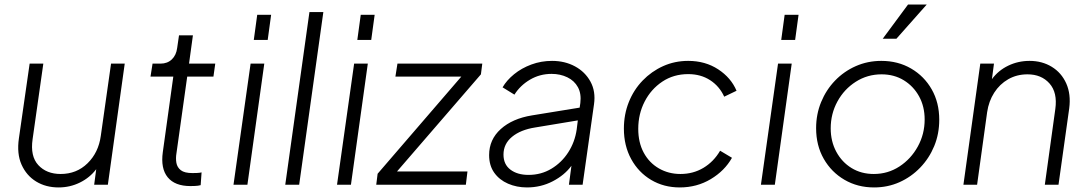

<svg xmlns="http://www.w3.org/2000/svg" viewBox="-20 -810 4771 842"><path d="M237 12Q181 12 138.5 -14Q96 -40 74.5 -88Q53 -136 63 -204L110 -531H170L123 -200Q112 -125 148 -86Q184 -47 246 -47Q316 -47 364 -94Q412 -141 422 -214L467 -531H527L453 0H393L402 -68Q374 -31 330.5 -9.5Q287 12 237 12Z M815 6Q747 6 715.5 -32.5Q684 -71 694 -143L740 -474H640L649 -531H684Q714 -531 733.5 -549.5Q753 -568 757 -600L765 -655H826L809 -531H924L916 -474H801L754 -139Q750 -116 753.5 -96Q757 -76 773 -63.5Q789 -51 824 -51Q833 -51 844.5 -51.5Q856 -52 864 -54L860 2Q849 5 835 5.5Q821 6 815 6Z M1093 -635 1108 -745H1169L1154 -635ZM1004 0 1079 -531H1139L1065 0Z M1231 0 1337 -757H1398L1292 0Z M1547 -635 1562 -745H1623L1608 -635ZM1458 0 1533 -531H1593L1519 0Z M1630 0 1636 -48 2003 -474H1714L1723 -531H2095L2089 -484L1721 -58H2030L2023 0Z M2291 12Q2246 12 2208 -4.5Q2170 -21 2147.5 -52.5Q2125 -84 2125 -130Q2125 -198 2176 -244Q2227 -290 2313 -304L2522 -338L2525 -358Q2530 -399 2514.5 -427.5Q2499 -456 2468 -471Q2437 -486 2399 -486Q2347 -486 2304 -460.5Q2261 -435 2236 -395L2184 -427Q2202 -458 2234.5 -484.5Q2267 -511 2310 -527Q2353 -543 2401 -543Q2457 -543 2501.5 -519Q2546 -495 2569.5 -452Q2593 -409 2585 -353L2535 0H2475L2486 -83Q2456 -42 2404 -15Q2352 12 2291 12ZM2188 -132Q2188 -89 2218.5 -66Q2249 -43 2298 -43Q2353 -43 2398 -70Q2443 -97 2472 -142Q2501 -187 2509 -242L2514 -282L2327 -251Q2263 -241 2225.5 -210Q2188 -179 2188 -132Z M2961 12Q2891 12 2835.5 -21Q2780 -54 2748 -112.5Q2716 -171 2716 -246Q2716 -308 2737.5 -362Q2759 -416 2798 -456.5Q2837 -497 2888 -520Q2939 -543 2998 -543Q3073 -543 3129.5 -506Q3186 -469 3210 -412L3156 -386Q3135 -432 3094 -458.5Q3053 -485 2998 -485Q2934 -485 2884.5 -452Q2835 -419 2807 -364.5Q2779 -310 2779 -245Q2779 -185 2803 -140.5Q2827 -96 2869.5 -71.5Q2912 -47 2964 -47Q3020 -47 3065 -74Q3110 -101 3138 -149L3190 -118Q3158 -61 3097 -24.5Q3036 12 2961 12Z M3406 -635 3421 -745H3482L3467 -635ZM3317 0 3392 -531H3452L3378 0Z M3813 12Q3741 12 3683.5 -21.5Q3626 -55 3592.5 -113.5Q3559 -172 3559 -248Q3559 -309 3581 -362.5Q3603 -416 3642 -456.5Q3681 -497 3733 -520Q3785 -543 3845 -543Q3918 -543 3975.5 -509.5Q4033 -476 4066 -418Q4099 -360 4099 -285Q4099 -223 4077 -169.5Q4055 -116 4015.5 -75Q3976 -34 3924.5 -11Q3873 12 3813 12ZM3812 -47Q3874 -47 3924.5 -80Q3975 -113 4005 -167.5Q4035 -222 4035 -286Q4035 -343 4010.5 -387.5Q3986 -432 3943.5 -458Q3901 -484 3846 -484Q3784 -484 3733 -451.5Q3682 -419 3652.5 -365Q3623 -311 3623 -247Q3623 -190 3647.5 -144.5Q3672 -99 3714.5 -73Q3757 -47 3812 -47ZM3851 -640 3962 -790H4044L3911 -640Z M4205 0 4279 -531H4339L4330 -463Q4358 -501 4401.5 -522Q4445 -543 4495 -543Q4550 -543 4592.5 -517Q4635 -491 4656 -444Q4677 -397 4669 -335L4622 0H4562L4608 -332Q4618 -404 4582.5 -444Q4547 -484 4486 -484Q4439 -484 4401.5 -462.5Q4364 -441 4340 -403.5Q4316 -366 4309 -318L4265 0Z"/></svg>

Font: Plus Jakarta Sans Light
Style: Italic
Weight: 300
Italic angle: -8°
Designer: Gumpita Rahayu
Foundry: Tokotype
Version: Version 2.071; ttfautohint (v1.8.4.7-5d5b);gftools[0.9.29]